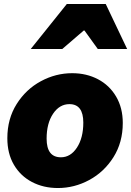

<svg xmlns="http://www.w3.org/2000/svg" viewBox="-20 -935 661 968"><path d="M17 -238Q17 -336 64 -410.5Q111 -485 186 -525.5Q261 -566 344 -566Q416 -566 474 -535.5Q532 -505 565.5 -448Q599 -391 599 -315Q599 -217 552 -142.5Q505 -68 430 -27.5Q355 13 272 13Q199 13 141 -17.5Q83 -48 50 -104.5Q17 -161 17 -238ZM400 -317Q400 -410 330 -410Q280 -410 247.5 -361.5Q215 -313 215 -236Q215 -142 287 -142Q336 -142 368 -191Q400 -240 400 -317ZM317 -915H513L621 -688H473L406 -781H402L294 -688H135Z"/></svg>

Font: Nebula Sans Black
Style: Regular
Weight: 900
Italic angle: -9°
Designer: Paul D. Hunt for Adobe (as Source Sans)
Foundry: Nebula Entertainment & Broadcasting LLC
Version: Version 1.010